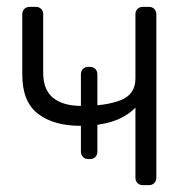

<svg xmlns="http://www.w3.org/2000/svg" viewBox="-20 -540 557 560"><path d="M397 0Q387 0 381 -6Q375 -12 375 -22V-226Q347 -198 307 -185.5Q267 -173 215 -173Q137 -173 91 -208Q45 -243 45 -322V-498Q45 -508 51 -514Q57 -520 67 -520H84Q94 -520 100 -514Q106 -508 106 -498V-327Q106 -278 135 -254.5Q164 -231 219 -231Q290 -231 332.5 -248Q375 -265 375 -311V-498Q375 -508 381 -514Q387 -520 397 -520H414Q424 -520 430 -514Q436 -508 436 -498V-22Q436 -12 430 -6Q424 0 414 0ZM216 -323Q216 -333 222 -339Q228 -345 238 -345H242Q252 -345 258 -339Q264 -333 264 -323V-98Q264 -88 258 -82Q252 -76 242 -76H238Q228 -76 222 -82Q216 -88 216 -98Z"/></svg>

Font: Rubik Light
Style: Regular
Weight: 300
Designer: Hubert and Fischer
Foundry: Hubert and Fischer
Version: Version 2.300;gftools[0.9.30]